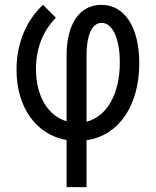

<svg xmlns="http://www.w3.org/2000/svg" viewBox="-20 -570 640 790"><path d="M254 -342V-71C178 -93 128 -174 128 -286C128 -370 156 -442 210 -497L157 -550C86 -484 48 -389 48 -283C48 -127 130 -15 254 6V200H336V7C468 -12 553 -134 553 -310C553 -458 493 -550 397 -550C307 -550 254 -471 254 -342ZM336 -69V-342C336 -426 359 -476 398 -476C443 -476 473 -411 473 -313C473 -183 420 -91 336 -69Z"/></svg>

Font: CommitMono
Style: 400Regular
Weight: 400
Monospace: yes
Designer: Eigil Nikolajsen
Foundry: Eigil Nikolajsen
Version: Version 1.143